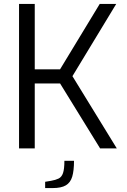

<svg xmlns="http://www.w3.org/2000/svg" viewBox="-20 -756 645 978"><path d="M77 0V-736H157V-403H286L488 -736H572L349 -368L575 0H490L286 -331H157V0ZM210 202V170L240 165Q263 161 278.5 153.5Q294 146 301 125.5Q308 105 308 63H357Q357 113 348 143.5Q339 174 315.5 188Q292 202 248 202Z"/></svg>

Font: Exo Thin
Style: Regular
Weight: 400
Version: Version 2.000